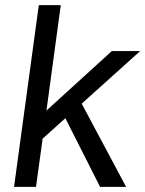

<svg xmlns="http://www.w3.org/2000/svg" viewBox="-20 -732 569 752"><path d="M35 0H121L147 -189L236 -269L372 0H474L300 -326L529 -532H418L162 -299L218 -712H132Z"/></svg>

Font: Ronzino Oblique
Style: Italic
Weight: 400
Italic angle: -8°
Designer: Nunzio Mazzaferro
Foundry: Collletttivo
Version: Version 1.000;Glyphs 3.3 (3337)